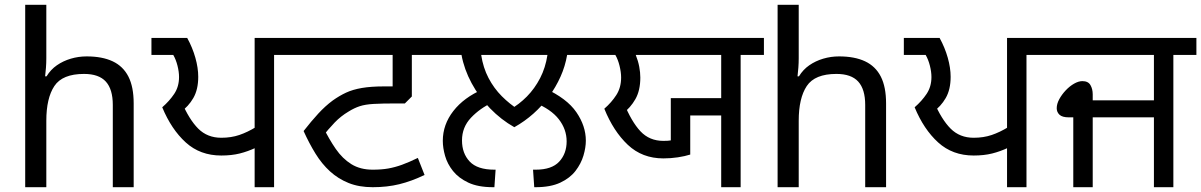

<svg xmlns="http://www.w3.org/2000/svg" viewBox="-20 -780 5005 800"><path d="M173 -537Q173 -518 171.5 -498Q170 -478 168 -462H174Q191 -490 217 -508Q243 -526 275 -535.5Q307 -545 341 -545Q406 -545 449.5 -524.5Q493 -504 515 -461Q537 -418 537 -349V0H450V-343Q450 -408 421 -440Q392 -472 330 -472Q240 -472 206.5 -421.5Q173 -371 173 -277V0H85V-760H173Z M1041 0V-180L1047 -165Q1013 -149 979 -140.5Q945 -132 902 -132Q814 -132 754 -186.5Q694 -241 656 -333Q686 -359 706 -389Q726 -419 726 -459Q726 -481 719.5 -506.5Q713 -532 702 -551H611V-622H760Q782 -582 794 -539.5Q806 -497 806 -460Q806 -407 785.5 -371.5Q765 -336 732 -313L736 -357Q768 -282 806 -244Q844 -206 902 -206Q943 -206 977 -217.5Q1011 -229 1047 -251L1041 -240V-622H1218V-551H1122V0Z M1533 0Q1476 0 1432.5 -17.5Q1389 -35 1355 -66Q1321 -97 1294.5 -140Q1268 -183 1245 -234Q1277 -275 1306 -306.5Q1335 -338 1366 -361Q1394 -381 1422 -394Q1450 -407 1488 -413.5Q1526 -420 1581 -420H1616V-551H1204V-622H1794V-551H1696V-378L1667 -349H1630Q1572 -349 1537 -347Q1502 -345 1479 -337.5Q1456 -330 1432 -315Q1400 -296 1374.5 -269.5Q1349 -243 1318 -204L1325 -253Q1351 -200 1379 -159.5Q1407 -119 1444 -96Q1481 -73 1533 -73Q1570 -73 1598 -78Q1626 -83 1655 -93.5Q1684 -104 1721 -122L1749 -51Q1695 -25 1644 -12.5Q1593 0 1533 0Z M2123 -250Q2068 -281 2022 -328.5Q1976 -376 1945 -433.5Q1914 -491 1903 -551H1779V-622H2467V-551H2343Q2335 -504 2315.5 -460.5Q2296 -417 2267.5 -378Q2239 -339 2202.5 -306.5Q2166 -274 2123 -250ZM2261 -551H1985Q1993 -498 2015.5 -455Q2038 -412 2071 -379Q2104 -346 2142 -322L2104 -323Q2143 -345 2175.5 -378Q2208 -411 2230.5 -454.5Q2253 -498 2261 -551ZM1825 -193Q1825 -261 1869 -317.5Q1913 -374 1992 -408L2032 -353Q1980 -329 1942.5 -289.5Q1905 -250 1905 -195Q1905 -141 1937 -107Q1969 -73 2040 -73H2045L2040 0H2034Q1972 0 1931.5 -19Q1891 -38 1867.5 -67.5Q1844 -97 1834.5 -130.5Q1825 -164 1825 -193ZM2421 -194Q2421 -165 2411 -131.5Q2401 -98 2378 -68Q2355 -38 2314.5 -19Q2274 0 2212 0H2206L2201 -73H2212Q2279 -73 2310 -106.5Q2341 -140 2341 -191Q2341 -241 2308.5 -283Q2276 -325 2207 -353L2250 -412Q2342 -370 2381.5 -312.5Q2421 -255 2421 -194Z M2985 0V-299H2856V-136Q2834 -129 2804.5 -124.5Q2775 -120 2744 -120Q2656 -120 2596 -176.5Q2536 -233 2498 -327Q2528 -353 2548 -384Q2568 -415 2568 -457Q2568 -479 2561.5 -505.5Q2555 -532 2544 -551H2453V-622H3163V-551H3066V0ZM2775 -371H2985V-551H2629Q2639 -526 2643.5 -502Q2648 -478 2648 -457Q2648 -403 2627.5 -367Q2607 -331 2575 -307L2579 -352Q2611 -273 2648.5 -233Q2686 -193 2744 -193Q2755 -193 2762 -193.5Q2769 -194 2775 -195Z M3308 -537Q3308 -518 3306.5 -498Q3305 -478 3303 -462H3309Q3326 -490 3352 -508Q3378 -526 3410 -535.5Q3442 -545 3476 -545Q3541 -545 3584.5 -524.5Q3628 -504 3650 -461Q3672 -418 3672 -349V0H3585V-343Q3585 -408 3556 -440Q3527 -472 3465 -472Q3375 -472 3341.5 -421.5Q3308 -371 3308 -277V0H3220V-760H3308Z M4176 0V-180L4182 -165Q4148 -149 4114 -140.5Q4080 -132 4037 -132Q3949 -132 3889 -186.5Q3829 -241 3791 -333Q3821 -359 3841 -389Q3861 -419 3861 -459Q3861 -481 3854.5 -506.5Q3848 -532 3837 -551H3746V-622H3895Q3917 -582 3929 -539.5Q3941 -497 3941 -460Q3941 -407 3920.5 -371.5Q3900 -336 3867 -313L3871 -357Q3903 -282 3941 -244Q3979 -206 4037 -206Q4078 -206 4112 -217.5Q4146 -229 4182 -251L4176 -240V-622H4353V-551H4257V0Z M4452 0V-291H4434Q4406 -291 4394.5 -302Q4383 -313 4383 -329Q4383 -347 4393.5 -366.5Q4404 -386 4420.5 -403.5Q4437 -421 4455.5 -431.5Q4474 -442 4490 -442Q4514 -442 4523.5 -425.5Q4533 -409 4533 -387V-362H4788V-551H4339V-622H4965V-551H4869V0H4788V-291H4533V0Z"/></svg>

Font: hexgurmukhi15
Style: Book
Weight: 400
Designer: Jelle Bosma - Monotype Design Team
Foundry: Monotype Imaging Inc.
Version: Version 2.003